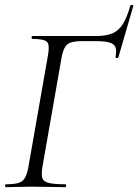

<svg xmlns="http://www.w3.org/2000/svg" viewBox="-20 -774 571 794"><path d="M4.8 0Q1 0 1 -6Q1 -12 4.8 -12Q39 -12 56.7 -17.6Q74.4 -23.2 83.3 -38.8Q92.2 -54.4 97.2 -82.4L178.4 -545.4Q186.2 -588.6 174.4 -600.8Q162.6 -613 114.4 -613Q110.6 -613 110.6 -619Q110.6 -625 114.4 -625H377.4Q418.8 -625 444.8 -636Q470.8 -647 488.1 -674.6Q505.4 -702.2 519.2 -751.6Q521 -754.4 526.6 -753.5Q532.2 -752.6 531.2 -749.2L469.6 -537Q468.6 -533 462.8 -533.9Q457 -534.8 457.8 -539.6Q463.4 -566 456.9 -579.9Q450.4 -593.8 430.5 -598.9Q410.6 -604 374.6 -604H319.4Q275.6 -604 259.3 -591Q243 -578 235.6 -541.4L155.4 -83.6Q150.4 -53.6 154.9 -38.2Q159.4 -22.8 181.8 -17.4Q204.2 -12 250.6 -12Q253.6 -12 253.6 -6Q253.6 0 250.6 0Q220.4 0 186.9 -1Q153.4 -2 112 -2Q81.2 -2 53.3 -1Q25.4 0 4.8 0Z"/></svg>

Font: Cormorant Garamond Light
Style: Italic
Weight: 300
Italic angle: -10°
Designer: Christian Thalmann (Catharsis Fonts)
Foundry: Catharsis Fonts
Version: Version 4.001